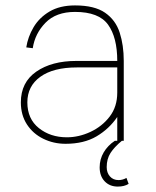

<svg xmlns="http://www.w3.org/2000/svg" viewBox="-20 -520 577 709"><path d="M222 11Q178 11 140 -7.5Q102 -26 79.5 -60.5Q57 -95 57 -142Q57 -216 114 -255.5Q171 -295 262 -295H413Q413 -382 379 -429Q345 -476 257 -476Q187 -476 148 -436Q109 -396 101 -342L77 -345Q83 -384 104 -419.5Q125 -455 163 -477.5Q201 -500 257 -500Q329 -500 368 -473Q407 -446 422 -399.5Q437 -353 437 -295V0H430Q402 23 388 45Q374 67 374 97Q374 118 386 131.5Q398 145 418 145Q433 145 447 137L455 159Q439 169 415 169Q385 169 366.5 149.5Q348 130 348 98Q348 68 363 42.5Q378 17 404 0H413V-88Q383 -44 336.5 -16.5Q290 11 222 11ZM227 -13Q271 -13 314 -33Q357 -53 385 -89.5Q413 -126 413 -178V-271H264Q177 -271 129 -236.5Q81 -202 81 -142Q81 -81 123.5 -47Q166 -13 227 -13Z"/></svg>

Font: Haskoy Thin
Style: Regular
Weight: 100
Designer: Ertekin Erdin
Foundry: Ertekin Erdin
Version: Version 2.000; ttfautohint (v1.8.4.7-5d5b)